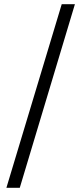

<svg xmlns="http://www.w3.org/2000/svg" viewBox="-20 -730 390 910"><path d="M10.3 160.2 272.5 -710H335L73.7 160.2Z"/></svg>

Font: Varta Medium
Style: Regular
Weight: 500
Designer: Joana Correia, Viktoriya Grabowska, Eben Sorkin
Foundry: Sorkin Type Co.
Version: Version 1.004